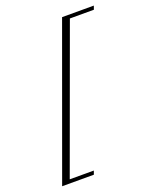

<svg xmlns="http://www.w3.org/2000/svg" viewBox="-165 -917 898 1105"><g transform="rotate(-20 284.0 -364.5)"><path d="M20.5 92.3H214.8L222.7 69.8H75.2L392.6 -799.8H539.6L547.4 -822.3H353Z"/></g></svg>

Font: Petit Formal Script
Style: Regular
Weight: 400
Designer: Pablo Impallari, Brenda Gallo, Rodrigo Fuenzalida
Foundry: Pablo Impallari, Brenda Gallo, Rodrigo Fuenzalida
Version: Version 1.001